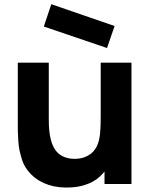

<svg xmlns="http://www.w3.org/2000/svg" viewBox="-20 -853 702 890"><path d="M511.2 -732.4 476.1 -630.4 183.1 -730 217.8 -833.5ZM446.8 -562.5H589.4V0H464.4V-58.1Q460.4 -54.2 457.5 -49.8Q431.6 -19 393.1 -2.9Q354.5 13.2 312.5 15.6Q193.8 23.4 124 -44.9Q109.4 -59.6 98.4 -77.1Q87.4 -94.7 80.8 -116.7Q74.2 -138.7 70.3 -156.7Q66.4 -174.8 64.7 -202.1Q63 -229.5 62.7 -245.4Q62.5 -261.2 62.5 -290.5V-562.5H206.1V-296.9Q206.1 -189 243.7 -148.9Q274.4 -115.2 332.5 -116.7Q371.1 -118.2 398.9 -138.7Q430.7 -162.1 440.4 -210.4Q446.8 -239.7 446.8 -317.9Z"/></svg>

Font: Manrope3 ExtraBold
Style: Bold
Weight: 800
Width: 4
Designer: Mikhail Sharanda
Foundry: Mikhail Sharanda
Version: Version 3.000;PS 003.000;hotconv 1.0.88;makeotf.lib2.5.64775